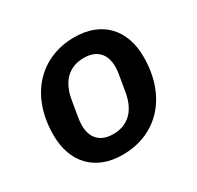

<svg xmlns="http://www.w3.org/2000/svg" viewBox="-122 -669 844 822"><g transform="rotate(-30 300.0 -258.0)"><path d="M265 12C432 12 551 -110 551 -307C551 -441 472 -528 335 -528C168 -528 49 -406 49 -209C49 -75 128 12 265 12ZM274 -85C213 -85 175 -118 175 -186C175 -198 177 -215 180 -231L192 -302C206 -384 252 -431 326 -431C387 -431 425 -398 425 -330C425 -318 423 -301 420 -285L408 -214C394 -132 348 -85 274 -85Z"/></g></svg>

Font: IBM Plex Mono SmBld
Style: Italic
Weight: 600
Italic angle: -9.5°
Monospace: yes
Designer: Mike Abbink, Paul van der Laan, Pieter van Rosmalen
Foundry: Bold Monday
Version: Version 2.004